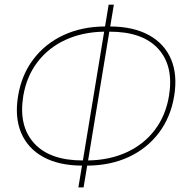

<svg xmlns="http://www.w3.org/2000/svg" viewBox="-20 -779 796 830"><path d="M318.8 31.2 334.5 -63Q234.4 -63.5 167.2 -100.3Q100.1 -137.2 71.5 -204.6Q43 -272 58.1 -363.8Q73.2 -455.6 124.3 -522.9Q175.3 -590.3 254.6 -627.2Q334 -664.1 434.1 -664.6L449.7 -758.8H472.2L456.5 -664.6Q556.6 -664.1 623.8 -627.2Q690.9 -590.3 719.5 -522.9Q748 -455.6 732.9 -363.8Q717.8 -272 666.7 -204.6Q615.7 -137.2 536.4 -100.3Q457 -63.5 356.9 -63L341.3 31.2ZM452.6 -642.1 360.8 -85.4Q454.1 -86.9 527.8 -120.8Q601.6 -154.8 648.9 -216.8Q696.3 -278.8 710.4 -363.8Q731.9 -492.7 664.6 -567.4Q597.2 -642.1 454.1 -642.1ZM337.4 -85.4H338.4L430.2 -642.1Q336.9 -640.6 263.2 -606.7Q189.5 -572.8 142.1 -510.7Q94.7 -448.7 80.6 -363.8Q59.6 -234.9 127.2 -160.2Q194.8 -85.4 337.4 -85.4Z"/></svg>

Font: Inter Display Thin
Style: Italic
Weight: 100
Italic angle: -9.39999°
Designer: Rasmus Andersson
Foundry: rsms
Version: Version 4.000;git-a52131595